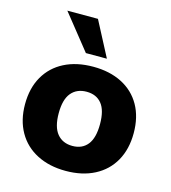

<svg xmlns="http://www.w3.org/2000/svg" viewBox="-118 -892 891 1000"><g transform="rotate(15 327.5 -392.5)"><path d="M34.2 -269.5Q34.2 -356.4 70.3 -419.4Q106.4 -482.4 172.4 -516.1Q238.3 -549.8 328.1 -549.8Q417 -549.8 482.9 -516.1Q548.8 -482.4 584.5 -419.4Q620.1 -356.4 620.1 -269.5Q620.1 -183.6 584.5 -120.1Q548.8 -56.6 482.9 -22.5Q417 11.7 328.1 11.7Q239.3 11.7 172.9 -22.5Q106.4 -56.6 70.3 -120.1Q34.2 -183.6 34.2 -269.5ZM328.1 -123Q380.9 -123 409.7 -159.2Q438.5 -195.3 438.5 -269.5Q438.5 -343.8 409.7 -379.4Q380.9 -415 328.1 -415Q275.4 -415 245.6 -379.4Q215.8 -343.8 215.8 -269.5Q215.8 -195.3 245.6 -159.2Q275.4 -123 328.1 -123ZM121.1 -796.9H286.1L384.8 -608.4H271.5Z"/></g></svg>

Font: Min Sans Black
Style: Regular
Weight: 900
Designer: Jinseong-Kim, NotoSansCJK, Nunito
Foundry: Jinseong-Kim
Version: Version 1.000